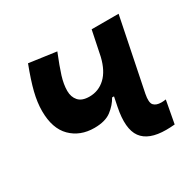

<svg xmlns="http://www.w3.org/2000/svg" viewBox="-123 -666 831 814"><g transform="rotate(-30 293.0 -259.0)"><path d="M212.4 -149.4Q143.1 -149.4 99.1 -193.1Q55.2 -236.8 55.2 -322.3Q55.2 -363.8 67.1 -411.9Q79.1 -460 105 -527.8L237.8 -509.3Q213.9 -450.2 202.1 -412.4Q190.4 -374.5 190.4 -342.8Q190.4 -313 207.3 -293.9Q224.1 -274.9 260.7 -274.9Q305.7 -274.9 338.4 -305.7Q371.1 -336.4 385.7 -397L410.6 -517.6H542.5L471.2 -167Q463.4 -127 475.1 -114Q486.8 -101.1 512.2 -101.1Q522.9 -101.1 534.2 -103L513.7 7.8Q503.4 8.8 491.7 9.3Q480 9.8 471.7 9.8Q386.2 9.8 353.8 -34.9Q321.3 -79.6 341.3 -178.2L350.6 -224.1H341.3Q325.2 -194.8 295.7 -172.1Q266.1 -149.4 212.4 -149.4Z"/></g></svg>

Font: Cascadia Mono
Style: Bold Italic
Weight: 700
Italic angle: -10°
Monospace: yes
Designer: Aaron Bell
Foundry: Saja Typeworks
Version: Version 2404.023; ttfautohint (v1.8.4)